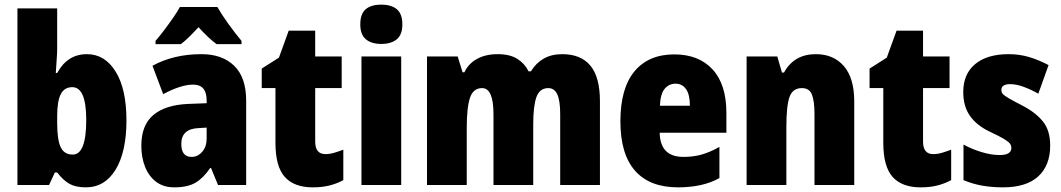

<svg xmlns="http://www.w3.org/2000/svg" viewBox="-20 -796 4566 826"><path d="M226 -588Q226 -568 224 -541.5Q222 -515 220 -482H226Q270 -563 354 -563Q431 -563 477.5 -488Q524 -413 524 -278Q524 -143 477.5 -66.5Q431 10 349 10Q306 10 279 -5Q252 -20 226 -54H216L191 0H55V-760H226ZM291 -421Q257 -421 241.5 -391Q226 -361 226 -297V-267Q226 -195 241 -163Q256 -131 293 -131Q351 -131 351 -280Q351 -421 291 -421Z M847 -563Q936 -563 987.5 -513Q1039 -463 1039 -363V0H918L888 -73H884Q855 -30 821 -10Q787 10 730 10Q683 10 651.5 -14Q620 -38 604 -78.5Q588 -119 588 -169Q588 -258 640 -301.5Q692 -345 791 -349L869 -352V-364Q869 -432 811 -432Q759 -432 682 -391L636 -513Q679 -537 732 -550Q785 -563 847 -563ZM835 -245Q760 -242 760 -177Q760 -121 804 -121Q831 -121 850 -143Q869 -165 869 -200V-247ZM915 -766Q934 -733 962 -694Q990 -655 1019 -620V-606H912Q894 -619 875 -637Q856 -655 834 -679Q811 -654 792.5 -636Q774 -618 758 -606H649V-620Q664 -637 684.5 -664Q705 -691 724.5 -719Q744 -747 754 -766Z M1380 -133Q1398 -133 1417 -138.5Q1436 -144 1457 -152V-21Q1429 -6 1397.5 2Q1366 10 1326 10Q1245 10 1205 -35Q1165 -80 1165 -182V-417H1106V-501L1180 -548L1222 -664H1336V-553H1450V-417H1336V-187Q1336 -133 1380 -133Z M1620 -776Q1664 -776 1687.5 -756Q1711 -736 1711 -691Q1711 -647 1687 -627Q1663 -607 1620 -607Q1578 -607 1554 -627Q1530 -647 1530 -691Q1530 -736 1553 -756Q1576 -776 1620 -776ZM1706 -553V0H1535V-553Z M2399 -563Q2479 -563 2520 -513.5Q2561 -464 2561 -360V0H2390V-305Q2390 -363 2377.5 -390Q2365 -417 2339 -417Q2302 -417 2288 -379Q2274 -341 2274 -262V0H2103V-305Q2103 -417 2054 -417Q2016 -417 2002 -375.5Q1988 -334 1988 -246V0H1817V-553H1949L1970 -485H1978Q1995 -522 2032 -542.5Q2069 -563 2121 -563Q2174 -563 2206 -542.5Q2238 -522 2254 -489H2264Q2285 -524 2318.5 -543.5Q2352 -563 2399 -563Z M2881 -562Q2986 -562 3045.5 -497.5Q3105 -433 3105 -310V-225H2818Q2820 -121 2920 -121Q2963 -121 2998.5 -131Q3034 -141 3075 -164V-30Q3004 10 2897 10Q2775 10 2712 -61.5Q2649 -133 2649 -274Q2649 -416 2709.5 -489Q2770 -562 2881 -562ZM2886 -436Q2858 -436 2839.5 -414Q2821 -392 2819 -341H2948Q2948 -389 2931.5 -412.5Q2915 -436 2886 -436Z M3490 -563Q3566 -563 3610.5 -511.5Q3655 -460 3655 -360V0H3484V-306Q3484 -361 3473 -389Q3462 -417 3430 -417Q3390 -417 3376.5 -378.5Q3363 -340 3363 -250V0H3192V-553H3324L3344 -484H3353Q3396 -563 3490 -563Z M3995 -133Q4013 -133 4032 -138.5Q4051 -144 4072 -152V-21Q4044 -6 4012.5 2Q3981 10 3941 10Q3860 10 3820 -35Q3780 -80 3780 -182V-417H3721V-501L3795 -548L3837 -664H3951V-553H4065V-417H3951V-187Q3951 -133 3995 -133Z M4498 -170Q4498 -84 4446.5 -37Q4395 10 4295 10Q4249 10 4207.5 3Q4166 -4 4125 -21V-174Q4162 -154 4203.5 -141.5Q4245 -129 4281 -129Q4331 -129 4331 -160Q4331 -170 4324.5 -178.5Q4318 -187 4298 -199Q4278 -211 4237 -230Q4181 -257 4152.5 -298Q4124 -339 4124 -400Q4124 -478 4175.5 -520.5Q4227 -563 4319 -563Q4365 -563 4406 -551Q4447 -539 4491 -516L4447 -393Q4417 -410 4385 -422Q4353 -434 4326 -434Q4288 -434 4288 -409Q4288 -399 4294 -392Q4300 -385 4318.5 -374Q4337 -363 4376 -343Q4433 -314 4465.5 -275Q4498 -236 4498 -170Z"/></svg>

Font: Noto Sans Ethiopic Condensed Black
Style: Regular
Weight: 900
Width: 3
Designer: Monotype Design Team
Foundry: Monotype Imaging Inc.
Version: Version 2.102; ttfautohint (v1.8.4.7-5d5b)